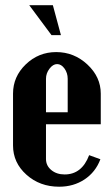

<svg xmlns="http://www.w3.org/2000/svg" viewBox="-20 -704 425 734"><path d="M212.9 -569.8H176.8L91.8 -684.1H182.1ZM29.8 -346.2Q29.8 -411.1 78.6 -458Q127.4 -504.9 194.8 -504.9Q263.2 -504.9 314.2 -457.3Q365.2 -409.7 365.2 -346.2V-229H155.8V-96.2Q155.8 -70.8 176 -54Q196.3 -37.1 227.1 -37.1Q293 -37.1 320.8 -110.8L363.8 -95.2Q345.2 -45.9 303.2 -18.1Q261.2 9.8 206.1 9.8Q132.3 9.8 81.1 -36.1Q29.8 -82 29.8 -147.9ZM155.8 -274.9H238.8V-402.8Q238.8 -424.8 226.6 -441.9Q214.4 -459 198.2 -459Q182.6 -459 169.2 -441.4Q155.8 -423.8 155.8 -402.8Z"/></svg>

Font: Moniqa Black Paragraph
Style: Regular
Weight: 900
Designer: Rajesh Rajput
Foundry: Rajesh Rajput
Version: Version 1.000